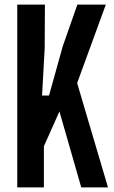

<svg xmlns="http://www.w3.org/2000/svg" viewBox="-20 -820 498 840"><path d="M55.5 0V-800H176.5L175.5 -609L164 -402H194.5L254.5 -617.5L318.5 -800H443L317.5 -456.5L452.5 0H335.5L240 -332.5L172 -180V0Z"/></svg>

Font: Big Shoulders Text Thin
Style: Bold
Weight: 700
Version: Version 2.002